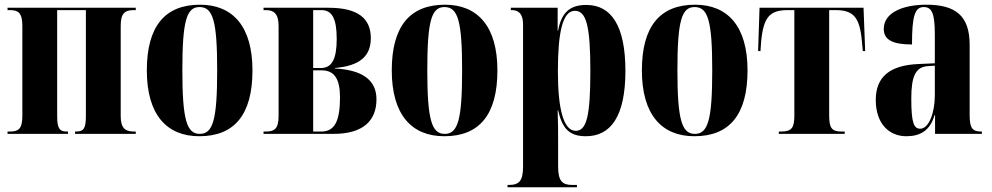

<svg xmlns="http://www.w3.org/2000/svg" viewBox="-20 -569 4216 816"><path d="M12 0H269V-10H265C234 -10 223 -21 223 -76V-526H345V-76C345 -22 335 -10 303 -10H299V0H557V-10H548C512 -10 493 -25 493 -76V-460C493 -514 512 -526 548 -526H557V-536H12V-526H23C57 -526 75 -514 75 -460V-76C75 -21 58 -10 23 -10H12Z M827 10C976 10 1053 -81 1053 -270C1053 -457 969 -549 830 -549C681 -549 604 -457 604 -270C604 -82 688 10 827 10ZM829 0C774 0 755 -59 755 -270C755 -481 773 -539 828 -539C885 -539 903 -481 903 -270C903 -59 885 0 829 0Z M1100 0H1398C1524 0 1580 -57 1580 -147C1580 -233 1514 -272 1403 -278V-280C1509 -289 1556 -330 1556 -407C1556 -490 1502 -536 1377 -536H1100V-526H1110C1143 -526 1164 -512 1164 -458V-76C1164 -20 1145 -10 1110 -10H1100ZM1344 -280H1311V-526H1346C1392 -526 1411 -489 1411 -403C1411 -319 1391 -280 1344 -280ZM1346 -10H1311V-270H1347C1401 -270 1425 -234 1425 -155C1425 -54 1402 -10 1346 -10Z M1868 10C2017 10 2094 -81 2094 -270C2094 -457 2010 -549 1871 -549C1722 -549 1645 -457 1645 -270C1645 -82 1729 10 1868 10ZM1870 0C1815 0 1796 -59 1796 -270C1796 -481 1814 -539 1869 -539C1926 -539 1944 -481 1944 -270C1944 -59 1926 0 1870 0Z M2137 227H2432V217H2412C2370 217 2352 201 2352 138V40C2352 -7 2352 -53 2350 -100H2352C2369 -27 2396 10 2470 10C2576 10 2638 -75 2638 -268C2638 -461 2577 -548 2472 -548C2401 -548 2366 -515 2352 -439H2350V-536H2151V-526H2154C2176 -526 2203 -519 2203 -464V138C2203 201 2186 217 2142 217H2137ZM2427 -13C2377 -13 2351 -99 2351 -266C2351 -431 2371 -523 2423 -523C2472 -523 2489 -459 2489 -266C2489 -76 2473 -13 2427 -13Z M2931 10C3080 10 3157 -81 3157 -270C3157 -457 3073 -549 2934 -549C2785 -549 2708 -457 2708 -270C2708 -82 2792 10 2931 10ZM2933 0C2878 0 2859 -59 2859 -270C2859 -481 2877 -539 2932 -539C2989 -539 3007 -481 3007 -270C3007 -59 2989 0 2933 0Z M3290 0H3570V-10H3556C3515 -10 3504 -25 3504 -78V-526H3531C3607 -526 3634 -496 3643 -394L3647 -352H3657L3650 -536H3208L3202 -352H3212L3215 -394C3225 -496 3251 -526 3328 -526H3356V-78C3356 -25 3344 -10 3300 -10H3290Z M3832 10C3891 10 3933 -14 3952 -80H3954V0H4153V-10H4150C4112 -10 4101 -25 4101 -81V-379C4101 -504 4039 -549 3917 -549C3818 -549 3736 -516 3736 -446C3736 -399 3775 -380 3856 -380C3856 -501 3868 -539 3906 -539C3941 -539 3953 -511 3953 -422V-300L3885 -297C3762 -292 3702 -243 3702 -144C3702 -42 3760 10 3832 10ZM3891 -22C3864 -22 3853 -46 3853 -150C3853 -245 3871 -284 3923 -288L3953 -290V-164C3953 -88 3927 -22 3891 -22Z"/></svg>

Font: Noto Serif Display ExtraCondensed ExtraBold
Style: Regular
Weight: 800
Width: 2
Designer: Monotype Design Team
Foundry: Monotype Imaging Inc.
Version: Version 2.009